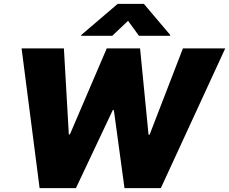

<svg xmlns="http://www.w3.org/2000/svg" viewBox="-20 -979 1192 999"><path d="M312.5 -727.3 338.1 -279.8H343.8L535.5 -727.3H708.8L752.8 -278.4H758.5L931.8 -727.3H1152L816.8 0H627.8L572.4 -406.2H566.8L375 0H186.1L92.3 -727.3ZM402.7 -796.9 592.3 -958.8H728.7L865.8 -796.9L865.1 -792.6H703.1L646.3 -870.7L563.9 -792.6H402Z"/></svg>

Font: Inter P Black
Style: Italic
Weight: 900
Italic angle: -9.40001°
Designer: Rasmus Andersson
Foundry: rsms
Version: Version 3.018;git-588b23468